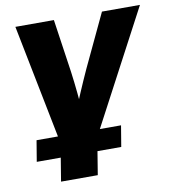

<svg xmlns="http://www.w3.org/2000/svg" viewBox="-82 -593 783 870"><g transform="rotate(-10 310.0 -158.5)"><path d="M160.2 48.3 46.9 -522.5H224.1L259.8 -278.3Q266.6 -228 271.5 -177.5Q276.4 -127 280.8 -75.2H242.7Q264.2 -127 285.6 -177.5Q307.1 -228 330.1 -278.3L445.3 -522.5H620.1L317.9 48.3ZM128.9 204.1 162.6 -1.5H331.5L297.9 204.1ZM36.1 96.7 52.2 0H440.9L424.8 96.7Z"/></g></svg>

Font: Inter 28pt ExtraBold
Style: Italic
Weight: 800
Italic angle: -9.3988°
Designer: Rasmus Andersson
Foundry: rsms
Version: Version 4.001;git-66647c0bb